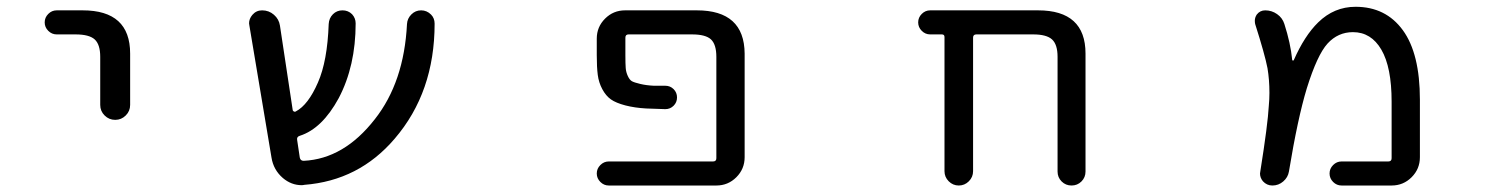

<svg xmlns="http://www.w3.org/2000/svg" viewBox="-20 -578 4540 577"><path d="M150.4 -474.6Q135.7 -474.6 125 -485.4Q114.3 -496.1 114.3 -510.7Q114.3 -525.4 125 -536.1Q135.7 -546.9 150.4 -546.9H228.5Q371.1 -546.9 371.1 -417V-262.7Q371.1 -244.1 357.9 -231Q344.7 -217.8 326.2 -217.8Q307.6 -217.8 294.4 -231Q281.2 -244.1 281.2 -262.7V-407.2Q281.2 -444.3 264.6 -459.5Q248 -474.6 207 -474.6Z M1275.4 -534.2Q1286.1 -523.4 1286.1 -506.8Q1286.1 -300.8 1166 -161.1Q1058.6 -35.2 894.5 -22.5Q890.6 -21.5 886.7 -21.5Q855.5 -21.5 830.1 -43Q801.8 -67.4 795.9 -104.5L729.5 -501Q728.5 -504.9 728.5 -507.8Q728.5 -521.5 738.3 -533.2Q750 -546.9 767.6 -546.9Q788.1 -546.9 803.2 -533.7Q818.4 -520.5 821.3 -501L859.4 -249Q859.4 -245.1 862.8 -243.2Q866.2 -241.2 869.1 -243.2Q906.2 -262.7 935.5 -330.1Q963.9 -394.5 967.8 -505.9Q968.8 -523.4 980.5 -535.2Q992.2 -546.9 1009.3 -546.9Q1026.4 -546.9 1038.1 -535.2Q1048.8 -523.4 1048.8 -507.8Q1048.8 -379.9 998 -283.2Q948.2 -191.4 880.9 -169.9Q871.1 -167 873 -157.2L880.9 -104.5Q882.8 -94.7 892.6 -94.7Q1013.7 -100.6 1106.4 -219.7Q1194.3 -331.1 1203.1 -505.9Q1204.1 -522.5 1216.3 -534.7Q1228.5 -546.9 1245.6 -546.9Q1262.7 -546.9 1275.4 -534.2Z M2074.2 -546.9Q2216.8 -546.9 2217.8 -417V-105.5Q2217.8 -70.3 2192.9 -45.4Q2168 -20.5 2132.8 -20.5H1809.6Q1794.9 -20.5 1784.2 -31.2Q1773.4 -42 1773.4 -56.6Q1773.4 -71.3 1784.2 -82Q1794.9 -92.8 1809.6 -92.8H2123Q2132.8 -92.8 2132.8 -102.5V-407.2Q2132.8 -444.3 2116.7 -459.5Q2100.6 -474.6 2059.6 -474.6H1869.1Q1859.4 -474.6 1859.4 -464.8V-412.1Q1859.4 -385.7 1860.4 -373.5Q1861.3 -361.3 1866.7 -349.6Q1872.1 -337.9 1878.9 -334Q1885.7 -330.1 1904.3 -325.7Q1922.9 -321.3 1945.3 -320.3Q1958 -320.3 1979.5 -320.3Q1994.1 -320.3 2004.4 -310.1Q2014.6 -299.8 2014.6 -285.2Q2014.6 -270.5 2004.4 -260.3Q1994.1 -250 1979.5 -250Q1945.3 -251 1921.9 -252Q1887.7 -253.9 1859.4 -261.2Q1831.1 -268.6 1815.9 -279.3Q1800.8 -290 1790 -310.1Q1779.3 -330.1 1776.4 -353Q1773.4 -376 1773.4 -412.1V-461.9Q1773.4 -497.1 1798.3 -522Q1823.2 -546.9 1858.4 -546.9Z M3158.2 -407.2Q3158.2 -444.3 3141.6 -459.5Q3125 -474.6 3085 -474.6H2914.1Q2904.3 -474.6 2904.3 -464.8V-63.5Q2904.3 -45.9 2891.6 -33.2Q2878.9 -20.5 2861.3 -20.5Q2843.8 -20.5 2831.1 -33.2Q2818.4 -45.9 2818.4 -63.5V-466.8Q2818.4 -474.6 2810.5 -474.6H2775.4Q2760.7 -474.6 2750 -485.4Q2739.3 -496.1 2739.3 -510.7Q2739.3 -525.4 2750 -536.1Q2760.7 -546.9 2775.4 -546.9H3099.6Q3242.2 -546.9 3242.2 -417V-62.5Q3242.2 -44.9 3230 -32.7Q3217.8 -20.5 3200.2 -20.5Q3182.6 -20.5 3170.4 -32.7Q3158.2 -44.9 3158.2 -62.5Z M4011.7 -20.5Q3997.1 -20.5 3986.3 -31.2Q3975.6 -42 3975.6 -56.6Q3975.6 -71.3 3986.3 -82Q3997.1 -92.8 4011.7 -92.8H4152.3Q4162.1 -92.8 4162.1 -102.5V-272.5Q4162.1 -376 4131.3 -428.7Q4100.6 -481.4 4045.9 -481.4Q4001 -481.4 3969.7 -447.3Q3938.5 -413.1 3907.2 -312.5Q3879.9 -222.7 3853.5 -62.5Q3850.6 -44.9 3836.4 -32.7Q3822.3 -20.5 3803.7 -20.5Q3787.1 -20.5 3775.4 -33.2Q3766.6 -43.9 3766.6 -56.6Q3766.6 -59.6 3767.6 -63.5Q3790 -204.1 3793 -259.8Q3794.9 -280.3 3794.9 -298.8Q3794.9 -338.9 3789.1 -373Q3781.2 -414.1 3752 -505.9Q3751 -510.7 3751 -515.6Q3751 -525.4 3756.8 -534.2Q3766.6 -546.9 3782.2 -546.9Q3801.8 -546.9 3817.9 -535.6Q3834 -524.4 3839.8 -505.9Q3858.4 -448.2 3863.3 -398.4Q3863.3 -396.5 3865.2 -396Q3867.2 -395.5 3868.2 -397.5Q3900.4 -470.7 3941.4 -510.7Q3989.3 -557.6 4053.7 -557.6Q4144.5 -557.6 4195.8 -487.3Q4247.1 -417 4247.1 -278.3V-105.5Q4247.1 -70.3 4222.2 -45.4Q4197.3 -20.5 4162.1 -20.5Z"/></svg>

Font: Rounded-X Mgen+ 2m regular
Style: Regular
Weight: 400
Designer: [Source Han Sans]
Ryoko NISHIZUKA  (kana & ideographs); Paul D. Hunt (Latin, Greek & Cyrillic); Wenlong ZHANG  (bopomofo
Version: Version 1.059.20150602